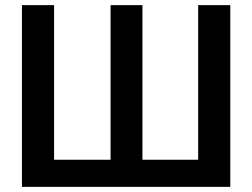

<svg xmlns="http://www.w3.org/2000/svg" viewBox="-20 -727 982 747"><path d="M190.4 -707V-105.5H410.2V-707H534.2V-105.5H751V-707H876V0H65.4V-707Z"/></svg>

Font: WEMIX Pretendard SemiBold
Style: Regular
Weight: 600
Designer: Base glyphs from Inter by Rasmus Andersson; Hangeul glyphs from Noto Sans CJK(Source Han Sans) by Jang Soo-young and Kan
Foundry: Kil Hyung-jin
Version: Version 1.000